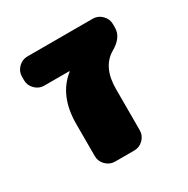

<svg xmlns="http://www.w3.org/2000/svg" viewBox="-126 -630 723 740"><g transform="rotate(-30 235.5 -260.0)"><path d="M381 -520Q404 -520 421 -503Q438 -486 438 -463V-447Q438 -404 385 -374Q323 -337 323 -240V-57Q323 -34 306 -17Q289 0 266 0H180Q157 0 140 -17Q123 -34 123 -57V-200Q123 -325 201 -387Q202 -387 202 -389Q202 -390 201 -390H90Q67 -390 50 -407Q33 -424 33 -447V-463Q33 -486 50 -503Q67 -520 90 -520Z"/></g></svg>

Font: Rounded Mplus 1c Black
Style: Regular
Weight: 900
Version: Version 1.059.20150529